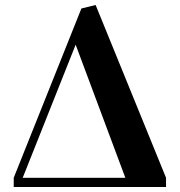

<svg xmlns="http://www.w3.org/2000/svg" viewBox="-20 -749 720 769"><path d="M645 0H35V-37L306 -715L363 -729L645 -37ZM482 -37 283 -570 71 -37Z"/></svg>

Font: Libre Bodoni
Style: Regular
Weight: 400
Designer: Pablo Impallari, Rodrigo Fuenzalida
Foundry: Pablo Impallari, Rodrigo Fuenzalida
Version: Version 1.001